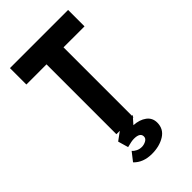

<svg xmlns="http://www.w3.org/2000/svg" viewBox="-286 -829 1158 1158"><g transform="rotate(-45 293.0 -250.0)"><path d="M362 -596V-12H369L362 -4V0H358L328 34Q378 37 409.5 60.5Q441 84 441 125Q441 179 395.5 207.5Q350 236 285 236Q211 236 168 191L211 136Q221 148 237 155.5Q253 163 271 163Q290 163 307.5 153.5Q325 144 325 127Q325 94 272 94Q252 94 212 105L193 39L246 0H217V-596H45V-736H541V-596Z"/></g></svg>

Font: Josefin Sans
Style: Bold
Weight: 700
Designer: Santiago Orozco
Foundry: Typemade
Version: Version 2.000